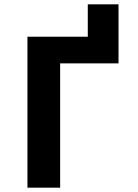

<svg xmlns="http://www.w3.org/2000/svg" viewBox="-20 -868 640 888"><path d="M106.9 0H258.2V-574.9H528.1V-848H386V-698.2H106.9Z"/></svg>

Font: Margiela Mono Bold
Style: Regular
Weight: 700
Designer: Mike Abbink, Paul van der Laan, Pieter van Rosmalen
Foundry: Bold Monday
Version: Version 2.003 2021